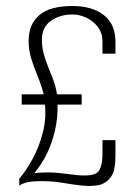

<svg xmlns="http://www.w3.org/2000/svg" viewBox="-20 -616 449 637"><path d="M44 0V-23Q67 -50 88.5 -89.5Q110 -129 122 -176Q134 -223 129 -269H52V-303H125Q118 -331 106.5 -359Q95 -387 85 -417.5Q75 -448 75 -480Q75 -535 110 -565.5Q145 -596 220 -596Q287 -596 325 -565.5Q363 -535 363 -479V-438H320V-479Q320 -506 305 -526Q290 -546 267 -557Q244 -568 220 -568Q179 -568 149 -547Q119 -526 119 -484Q119 -453 129.5 -422.5Q140 -392 152.5 -362Q165 -332 169 -303H251V-269H171Q172 -225 162.5 -183.5Q153 -142 135.5 -106Q118 -70 94 -42Q121 -44 140 -44Q159 -44 180.5 -41.5Q202 -39 236 -35Q290 -30 305 -45.5Q320 -61 320 -109V-151H363V-98Q363 -51 349 -30.5Q335 -10 312 -3Q286 3 255.5 0Q225 -3 190.5 -9Q156 -15 119 -15Q86 -15 69.5 -11Q53 -7 44 0Z"/></svg>

Font: Alumni Sans Thin Light
Style: Regular
Weight: 300
Version: Version 1.018